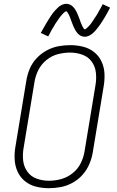

<svg xmlns="http://www.w3.org/2000/svg" viewBox="-20 -980 616 1008"><path d="M237 8Q268 8 299.5 2Q331 -4 361 -20.5Q391 -37 413.5 -62.5Q436 -88 449 -118.5Q462 -149 467 -180L524 -525Q530 -559 528.5 -593Q527 -627 513 -657Q499 -687 473.5 -707Q448 -727 415.5 -735Q383 -743 349 -743Q317 -743 285.5 -737Q254 -731 224 -714.5Q194 -698 171 -673Q148 -648 135.5 -617.5Q123 -587 118 -555L61 -210Q55 -176 57 -142Q59 -108 72.5 -78.5Q86 -49 111.5 -28.5Q137 -8 169.5 0Q202 8 237 8ZM237 -31Q204 -31 173 -42Q142 -53 123.5 -79Q105 -105 101.5 -137.5Q98 -170 104 -204L161 -549Q166 -581 181 -611.5Q196 -642 223.5 -664.5Q251 -687 283.5 -695.5Q316 -704 348 -704Q381 -704 412 -693Q443 -682 461.5 -656.5Q480 -631 483.5 -598Q487 -565 481 -531L424 -186Q419 -154 404 -123.5Q389 -93 361.5 -71Q334 -49 301.5 -40Q269 -31 237 -31ZM425 -787Q436 -787 446.5 -792Q457 -797 465.5 -804Q474 -811 482 -820.5Q490 -830 495 -836.5Q500 -843 506 -851.5Q512 -860 518 -869.5Q524 -879 530.5 -890Q537 -901 544 -913.5Q551 -926 558 -940L519 -958Q516 -952 513 -946Q510 -940 506.5 -934Q503 -928 500 -923Q497 -918 494.5 -913Q492 -908 489 -903Q486 -898 483 -894Q480 -890 477.5 -886Q475 -882 472.5 -878Q470 -874 467.5 -870.5Q465 -867 463 -864Q461 -861 459 -858Q457 -855 454.5 -852Q452 -849 447.5 -844Q443 -839 439.5 -836Q436 -833 432 -829.5Q428 -826 424 -826Q422 -826 418 -832.5Q414 -839 412.5 -842.5Q411 -846 408.5 -851Q406 -856 404 -861.5Q402 -867 400 -873Q398 -879 396 -884Q394 -889 392 -894Q390 -899 388 -904Q386 -909 383.5 -914Q381 -919 378.5 -924Q376 -929 373 -933Q370 -937 366.5 -941Q363 -945 359 -948.5Q355 -952 350 -954.5Q345 -957 339.5 -958.5Q334 -960 328 -960Q317 -960 306 -955Q295 -950 287 -943Q279 -936 270.5 -926.5Q262 -917 257 -910.5Q252 -904 246.5 -895.5Q241 -887 235 -877.5Q229 -868 222.5 -857Q216 -846 209 -833.5Q202 -821 194 -807L233 -789Q237 -795 240 -801Q243 -807 246 -813Q249 -819 252 -824Q255 -829 258 -834Q261 -839 264 -844Q267 -849 269.5 -853.5Q272 -858 275 -862Q278 -866 280.5 -869.5Q283 -873 285 -876.5Q287 -880 289.5 -883Q292 -886 294 -889Q296 -892 298.5 -895Q301 -898 305.5 -903Q310 -908 313 -911Q316 -914 320.5 -917.5Q325 -921 328 -921Q330 -921 334.5 -914.5Q339 -908 340.5 -904.5Q342 -901 344.5 -896Q347 -891 349 -885.5Q351 -880 353 -874Q355 -868 357 -863Q359 -858 361 -853Q363 -848 365 -843Q367 -838 369.5 -833Q372 -828 374.5 -823.5Q377 -819 380 -814.5Q383 -810 386.5 -806Q390 -802 394 -798.5Q398 -795 403 -792.5Q408 -790 413.5 -788.5Q419 -787 425 -787Z"/></svg>

Font: Iosevka Sparkle XLtObl
Style: Regular
Weight: 200
Italic angle: -9°
Designer: Belleve Invis
Foundry: Belleve Invis
Version: Version 4.5.0; ttfautohint (v1.8.3)